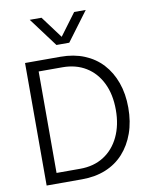

<svg xmlns="http://www.w3.org/2000/svg" viewBox="-99 -1005 848 1077"><g transform="rotate(-10 325.0 -466.0)"><path d="M78 0V-698H280Q355 -698 415 -673.5Q475 -649 517 -603.5Q559 -558 582 -494Q605 -430 605 -351Q605 -271 582 -206.5Q559 -142 517 -95.5Q475 -49 415 -24.5Q355 0 280 0ZM145 -60H280Q357 -60 414 -96Q471 -132 502.5 -198Q534 -264 534 -351Q534 -439 502.5 -503.5Q471 -568 414 -603Q357 -638 280 -638H145ZM146 -932H213L306 -807L399 -932H465L342 -767H269Z"/></g></svg>

Font: Azeret Mono ExtraLight
Style: Regular
Weight: 250
Designer: Martin Vácha
Foundry: Displaay
Version: Version 1.002